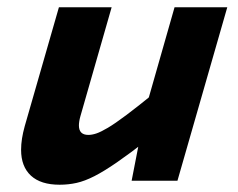

<svg xmlns="http://www.w3.org/2000/svg" viewBox="-20 -497 654 528"><path d="M342 0 370 -144H365L460 -477H605L468 0ZM409 -245 386 -113Q337 -75 301.5 -50.5Q266 -26 239.5 -12.5Q213 1 190.5 6Q168 11 144 11Q92 11 65 -14Q38 -39 38 -85Q38 -100 40.5 -116Q43 -132 48 -150L142 -477H287L201 -177Q199 -170 198 -163.5Q197 -157 197 -152Q197 -139 203.5 -132.5Q210 -126 223 -126Q233 -126 245 -130Q257 -134 276.5 -145.5Q296 -157 328 -181Q360 -205 409 -245Z"/></svg>

Font: Intel One Mono Light
Style: Italic
Weight: 300
Italic angle: -16°
Monospace: yes
Designer: Fred Shallcrass
Foundry: Frere-Jones Type LLC
Version: Version 1.004